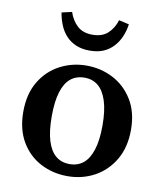

<svg xmlns="http://www.w3.org/2000/svg" viewBox="-84 -811 759 893"><g transform="rotate(10 295.0 -364.0)"><path d="M295 14Q226 14 168 -16Q110 -46 75.5 -104.5Q41 -163 41 -246Q41 -330 76 -388.5Q111 -447 169 -477.5Q227 -508 295 -508Q362 -508 420 -478Q478 -448 513.5 -390Q549 -332 549 -249Q549 -166 514 -107Q479 -48 421.5 -17Q364 14 295 14ZM295 -43Q333 -43 359.5 -64.5Q386 -86 400.5 -131Q415 -176 415 -246Q415 -316 400.5 -361.5Q386 -407 359.5 -429Q333 -451 295 -451Q256 -451 229.5 -429.5Q203 -408 189 -363Q175 -318 175 -248Q175 -177 189 -132Q203 -87 229.5 -65Q256 -43 295 -43ZM136 -731 184 -742Q197 -703 223.5 -678.5Q250 -654 295 -654Q341 -654 367.5 -678.5Q394 -703 406 -742L454 -731Q450 -701 438.5 -673.5Q427 -646 407.5 -624.5Q388 -603 360.5 -591Q333 -579 295 -579Q258 -579 230 -591Q202 -603 182.5 -624.5Q163 -646 152 -673.5Q141 -701 136 -731Z"/></g></svg>

Font: Source Serif 4 SemiBold
Style: Regular
Weight: 600
Designer: Frank Grießhammer
Foundry: Adobe Systems Incorporated
Version: Version 4.004;hotconv 1.0.116;makeotfexe 2.5.65601